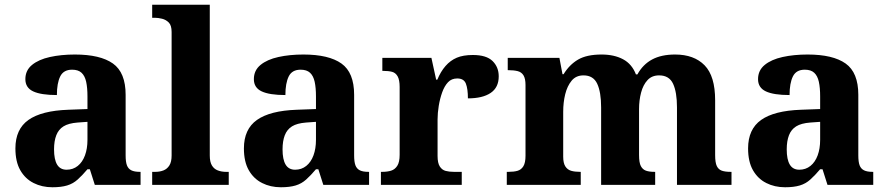

<svg xmlns="http://www.w3.org/2000/svg" viewBox="-20 -780 3736 810"><path d="M201 10Q157 10 121.5 -8Q86 -26 65.5 -62Q45 -98 45 -154Q45 -235 100 -274Q155 -313 268 -317L349 -320V-373Q349 -410 343.5 -435Q338 -460 324 -473Q310 -486 284 -486Q248 -486 234 -457.5Q220 -429 220 -379Q153 -379 120 -394.5Q87 -410 87 -446Q87 -483 115 -506Q143 -529 190.5 -539.5Q238 -550 296 -550Q403 -550 456.5 -512Q510 -474 510 -380V-125Q510 -97 515.5 -82.5Q521 -68 534 -61.5Q547 -55 570 -55H573V0H380L359 -66H349Q327 -40 307.5 -22.5Q288 -5 263 2.5Q238 10 201 10ZM261 -64Q288 -64 308 -80Q328 -96 338.5 -124.5Q349 -153 349 -190V-266L307 -263Q269 -260 248 -247Q227 -234 217.5 -209.5Q208 -185 208 -150Q208 -107 221 -85.5Q234 -64 261 -64Z M622 0V-55H635Q654 -55 669.5 -61Q685 -67 694.5 -82Q704 -97 704 -124V-645Q704 -673 692 -685Q680 -697 663.5 -701Q647 -705 634 -705H622V-760H865V-124Q865 -97 874 -82Q883 -67 899 -61Q915 -55 933 -55H945V0Z M1165 10Q1121 10 1085.5 -8Q1050 -26 1029.5 -62Q1009 -98 1009 -154Q1009 -235 1064 -274Q1119 -313 1232 -317L1313 -320V-373Q1313 -410 1307.5 -435Q1302 -460 1288 -473Q1274 -486 1248 -486Q1212 -486 1198 -457.5Q1184 -429 1184 -379Q1117 -379 1084 -394.5Q1051 -410 1051 -446Q1051 -483 1079 -506Q1107 -529 1154.5 -539.5Q1202 -550 1260 -550Q1367 -550 1420.5 -512Q1474 -474 1474 -380V-125Q1474 -97 1479.5 -82.5Q1485 -68 1498 -61.5Q1511 -55 1534 -55H1537V0H1344L1323 -66H1313Q1291 -40 1271.5 -22.5Q1252 -5 1227 2.5Q1202 10 1165 10ZM1225 -64Q1252 -64 1272 -80Q1292 -96 1302.5 -124.5Q1313 -153 1313 -190V-266L1271 -263Q1233 -260 1212 -247Q1191 -234 1181.5 -209.5Q1172 -185 1172 -150Q1172 -107 1185 -85.5Q1198 -64 1225 -64Z M1587 0V-55H1592Q1614 -55 1630 -60Q1646 -65 1656 -80.5Q1666 -96 1666 -127V-413Q1666 -443 1657.5 -458Q1649 -473 1634 -477Q1619 -481 1596 -481H1593V-536H1800L1820 -444H1825Q1839 -478 1859.5 -501.5Q1880 -525 1907 -536.5Q1934 -548 1975 -548Q2032 -548 2058 -522.5Q2084 -497 2084 -458Q2084 -411 2050 -388Q2016 -365 1954 -365Q1954 -405 1945.5 -427Q1937 -449 1909 -449Q1885 -449 1870 -433Q1855 -417 1845.5 -390.5Q1836 -364 1831 -333.5Q1826 -303 1826 -276V-122Q1826 -92 1835.5 -77.5Q1845 -63 1860 -59Q1875 -55 1895 -55H1928V0Z M2118 0V-55H2125Q2148 -55 2163.5 -59.5Q2179 -64 2188 -78.7Q2197 -93.5 2197 -123V-421.3Q2197 -448.2 2188.5 -462.1Q2180 -476 2163.5 -480Q2147 -484 2124 -484H2122V-536H2340L2353 -467H2357.7Q2382 -507 2418.6 -528.5Q2455.2 -550 2518 -550Q2571 -550 2608.5 -530Q2646 -510 2662.9 -466H2669Q2692 -508 2731 -529Q2770 -550 2828 -550Q2908 -550 2952.5 -504.5Q2997 -459 2997 -357V-126Q2997 -94 3004 -79.5Q3011 -65 3025 -60Q3039 -55 3062.4 -55H3066V0H2836V-327Q2836 -390.9 2819.6 -426.5Q2803.1 -462 2760.6 -462Q2730 -462 2711.6 -441.9Q2693.1 -421.9 2684.6 -389.4Q2676 -357 2676 -319.3V-126.3Q2676 -94 2683.5 -79.5Q2691 -65 2705 -60Q2719 -55 2741 -55H2744V0H2516V-327Q2516 -390.9 2499.6 -426.5Q2483.1 -462 2441.6 -462Q2410 -462 2391.5 -439.5Q2373 -417 2364.5 -382.5Q2356 -348.1 2356 -308V-119.1Q2356 -92.1 2365 -78Q2374 -64 2389.5 -59.5Q2405 -55 2427 -55H2430V0Z M3292 10Q3248 10 3212.5 -8Q3177 -26 3156.5 -62Q3136 -98 3136 -154Q3136 -235 3191 -274Q3246 -313 3359 -317L3440 -320V-373Q3440 -410 3434.5 -435Q3429 -460 3415 -473Q3401 -486 3375 -486Q3339 -486 3325 -457.5Q3311 -429 3311 -379Q3244 -379 3211 -394.5Q3178 -410 3178 -446Q3178 -483 3206 -506Q3234 -529 3281.5 -539.5Q3329 -550 3387 -550Q3494 -550 3547.5 -512Q3601 -474 3601 -380V-125Q3601 -97 3606.5 -82.5Q3612 -68 3625 -61.5Q3638 -55 3661 -55H3664V0H3471L3450 -66H3440Q3418 -40 3398.5 -22.5Q3379 -5 3354 2.5Q3329 10 3292 10ZM3352 -64Q3379 -64 3399 -80Q3419 -96 3429.5 -124.5Q3440 -153 3440 -190V-266L3398 -263Q3360 -260 3339 -247Q3318 -234 3308.5 -209.5Q3299 -185 3299 -150Q3299 -107 3312 -85.5Q3325 -64 3352 -64Z"/></svg>

Font: Noto Serif Hentaigana EL
Style: Regular
Weight: 400
Designer: Kazuhiro Yamada
Foundry: nipponia
Version: Version 1.000